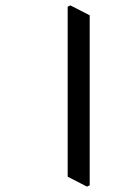

<svg xmlns="http://www.w3.org/2000/svg" viewBox="-20 -662 486 715"><path d="M242 -642 314 -605V28L304 33L232 -4V-637Z"/></svg>

Font: Noto Serif Gurmukhi
Style: Regular
Weight: 400
Designer: Vaibhav Singh and the Monotype Design Team
Foundry: Monotype Imaging Inc.
Version: Version 2.003